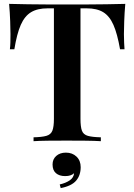

<svg xmlns="http://www.w3.org/2000/svg" viewBox="-20 -728 692 990"><path d="M626 -708Q622 -662 620.5 -618.5Q619 -575 619 -552Q619 -529 620 -509Q621 -489 622 -474H599Q585 -554 565 -599.5Q545 -645 512.5 -665Q480 -685 427 -685H395V-115Q395 -74 402.5 -54Q410 -34 433 -27.5Q456 -21 500 -20V0Q470 -2 422 -2.5Q374 -3 324 -3Q272 -3 226.5 -2.5Q181 -2 153 0V-20Q196 -21 219 -27.5Q242 -34 250 -54Q258 -74 258 -115V-685H225Q173 -685 140 -665Q107 -645 87 -599.5Q67 -554 54 -474H31Q33 -489 33.5 -509Q34 -529 34 -552Q34 -575 32.5 -618.5Q31 -662 27 -708Q71 -707 124 -706Q177 -705 230 -705Q283 -705 327 -705Q370 -705 423 -705Q476 -705 529 -706Q582 -707 626 -708ZM320 59Q353 59 374.5 79.5Q396 100 396 134Q396 176 372.5 203.5Q349 231 293 242L288 223Q319 216 339.5 202Q360 188 362 165Q355 172 343.5 176Q332 180 316 180Q286 180 268.5 165Q251 150 251 120Q251 93 270 76Q289 59 320 59Z"/></svg>

Font: Playfair Display SemiBold
Style: Regular
Weight: 600
Designer: Claus Eggers Sørensen
Foundry: Claus Eggers Sørensen
Version: Version 1.203